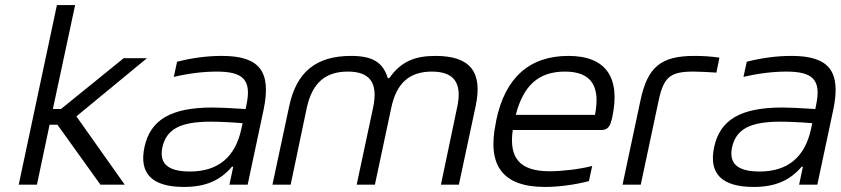

<svg xmlns="http://www.w3.org/2000/svg" viewBox="-20 -730 3323 759"><path d="M205 -710 54 0H126L176 -237H207L377 0H473L282 -270L561 -500H469L221 -299H189L277 -710Z M857 -509C798 -509 739 -501 680 -486L667 -426C726 -440 785 -447 836 -447C940 -447 976 -416 954 -314L951 -299C889 -303 846 -305 821 -305C653 -305 574 -255 551 -148C529 -44 581 9 707 9C792 9 850 -16 897 -71H902L887 0H959L1022 -296C1054 -449 1005 -509 857 -509ZM622 -148C638 -220 694 -249 813 -249C844 -249 893 -247 939 -243L934 -220C910 -108 841 -52 731 -52C640 -52 609 -86 622 -148Z M1123 -309 1057 0H1129L1193 -305C1215 -404 1268 -447 1355 -447C1441 -447 1476 -404 1455 -305L1390 0H1462L1527 -305C1548 -404 1601 -447 1687 -447C1773 -447 1809 -404 1787 -305L1723 0H1794L1860 -309C1890 -448 1837 -509 1701 -509C1619 -509 1564 -486 1519 -421H1513C1494 -484 1452 -509 1368 -509C1232 -509 1152 -448 1123 -309Z M2400 -265C2434 -422 2377 -509 2227 -509C2072 -509 1977 -422 1942 -256L1940 -244C1905 -77 1966 9 2134 9C2187 9 2250 1 2308 -14L2321 -74C2272 -61 2201 -53 2153 -53C2036 -53 1991 -104 2007 -216H2355C2383 -216 2392 -229 2400 -265ZM2019 -276C2049 -392 2109 -447 2213 -447C2319 -447 2354 -388 2332 -276Z M2722 -447C2744 -447 2782 -445 2812 -443L2824 -502C2792 -507 2759 -509 2725 -509C2591 -509 2540 -464 2512 -334L2441 0H2513L2584 -334C2604 -427 2631 -447 2722 -447Z M3109 -509C3050 -509 2991 -501 2932 -486L2919 -426C2978 -440 3037 -447 3088 -447C3192 -447 3228 -416 3206 -314L3203 -299C3141 -303 3098 -305 3073 -305C2905 -305 2826 -255 2803 -148C2781 -44 2833 9 2959 9C3044 9 3102 -16 3149 -71H3154L3139 0H3211L3274 -296C3306 -449 3257 -509 3109 -509ZM2874 -148C2890 -220 2946 -249 3065 -249C3096 -249 3145 -247 3191 -243L3186 -220C3162 -108 3093 -52 2983 -52C2892 -52 2861 -86 2874 -148Z"/></svg>

Font: LT Wave Text Light Italic
Style: Regular
Weight: 300
Designer: Daniel Lyons
Version: Version 2.5 (Glyphs App)